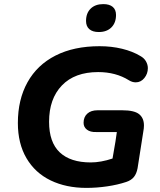

<svg xmlns="http://www.w3.org/2000/svg" viewBox="-20 -905 780 935"><path d="M67 -306Q67 -420 114 -504.5Q161 -589 250.5 -634.5Q340 -680 465 -680Q523 -680 574.5 -667.5Q626 -655 664 -632Q682 -622 691 -606Q700 -590 700 -573Q700 -546 683 -525Q666 -504 641 -504Q624 -504 608 -514Q544 -554 458 -554Q344 -554 281.5 -489Q219 -424 219 -312Q219 -212 271 -163Q323 -114 422 -114Q471 -114 528 -133Q546 -234 549 -262H448Q420 -261 403.5 -273.5Q387 -286 387 -307Q387 -335 405 -351.5Q423 -368 455 -368H575Q634 -368 657.5 -349Q681 -330 681 -294Q681 -280 678 -265L650 -86Q645 -59 632 -43Q619 -27 595 -19Q553 -5 502 2.5Q451 10 401 10Q302 10 226.5 -26.5Q151 -63 109 -134.5Q67 -206 67 -306ZM399 -803Q399 -841 421.5 -863Q444 -885 483 -885Q513 -885 529 -871.5Q545 -858 545 -832Q545 -794 522.5 -771.5Q500 -749 461 -749Q431 -749 415 -763Q399 -777 399 -803Z"/></svg>

Font: SN Pro Bold
Style: Bold Italic
Weight: 700
Italic angle: -9°
Designer: Tobias Whetton
Foundry: Supernotes
Version: Version 1.003